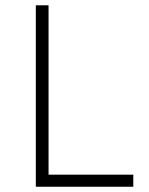

<svg xmlns="http://www.w3.org/2000/svg" viewBox="-20 -710 566 730"><path d="M116.2 0V-689.9H164.6V-45.9H486.8V0Z"/></svg>

Font: HK Grotesk Light Legacy
Style: Regular
Weight: 300
Designer: Alfredo Marco Pradil
Foundry: Hanken Design Co.
Version: Version 2.022;PS 002.022;hotconv 1.0.88;makeotf.lib2.5.64775